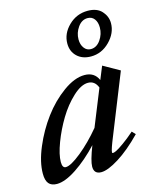

<svg xmlns="http://www.w3.org/2000/svg" viewBox="-120 -818 729 906"><g transform="rotate(-15 244.5 -365.0)"><path d="M356.4 -528.3Q314.5 -528.3 288.8 -552.7Q263.2 -577.1 263.2 -615.7Q263.2 -664.6 302.2 -702.6Q341.3 -740.7 395.5 -740.7Q440.9 -740.7 464.1 -714.8Q487.3 -689 487.3 -656.2Q487.3 -607.9 448 -568.1Q408.7 -528.3 356.4 -528.3ZM364.3 -562Q392.6 -562 411.9 -589.6Q431.2 -617.2 431.2 -649.9Q431.2 -675.8 419.2 -691.7Q407.2 -707.5 386.2 -707.5Q357.9 -707.5 338.6 -680.4Q319.3 -653.3 319.3 -621.1Q319.3 -595.7 331.8 -578.9Q344.2 -562 364.3 -562ZM45.4 11.2Q18.6 11.2 5.6 -4.2Q-7.3 -19.5 -7.3 -52.7Q-7.3 -109.4 22.5 -179.9Q52.2 -250.5 96.7 -310.3Q141.1 -370.1 197.5 -410.9Q253.9 -451.7 302.7 -451.7Q350.6 -451.7 369.1 -409.7L395 -473.1L474.6 -428.2L358.9 -139.2Q334 -78.6 334 -65.9Q334 -61.5 337.4 -61.5Q343.3 -61.5 355.5 -67.4Q367.7 -73.2 392.8 -91.1Q418 -108.9 449.2 -136.2L464.8 -119.6Q403.3 -56.6 348.6 -22.5Q293.9 11.7 261.7 11.7Q226.1 11.7 226.1 -24.4Q226.1 -52.2 253.4 -122.6Q198.7 -64 142.1 -26.4Q85.4 11.2 45.4 11.2ZM88.9 -84Q88.9 -54.7 106 -54.7Q130.4 -54.7 182.4 -96.7Q234.4 -138.7 284.2 -198.7L356 -376.5Q342.3 -412.1 309.1 -412.1Q275.4 -412.1 234.9 -374.5Q194.3 -336.9 162.8 -284.7Q131.3 -232.4 110.1 -176.3Q88.9 -120.1 88.9 -84Z"/></g></svg>

Font: Elstob 10pt SemiBold
Style: Italic
Weight: 600
Italic angle: -20°
Designer: Peter S. Baker
Version: Version 1.015